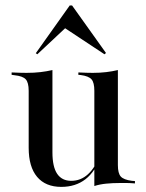

<svg xmlns="http://www.w3.org/2000/svg" viewBox="-20 -685 547 717"><path d="M175.8 -414.5V-207.3H87.1V-346Q87.1 -376.6 76.2 -388.7Q65.3 -400.8 34.7 -404L23.4 -405.6V-414.5Q41.9 -413.7 54.4 -413.3Q66.9 -412.9 79 -412.9Q107.3 -412.9 131 -415.7Q154.8 -418.5 175.8 -423.4ZM175.8 -207.3V-116.1Q175.8 -62.1 193.5 -35.9Q211.3 -9.7 246 -9.7Q281.5 -9.7 308.5 -34.3Q335.5 -58.9 354 -107.3L356.5 -103.2Q336.3 -44.4 299.2 -15.7Q262.1 12.9 208.9 12.9Q150 12.9 118.5 -24.6Q87.1 -62.1 87.1 -133.1V-207.3ZM332.3 0V-207.3H420.2V-68.5Q420.2 -37.9 431 -25.8Q441.9 -13.7 472.6 -9.7L483.9 -8.9V0Q465.3 -1.6 453.2 -1.6Q441.1 -1.6 428.2 -1.6Q400.8 -1.6 376.6 0.8Q352.4 3.2 332.3 9.7ZM420.2 -414.5V-207.3H332.3V-346Q332.3 -376.6 321.8 -388.7Q311.3 -400.8 281.5 -404.8L272.6 -405.6V-414.5Q291.1 -413.7 303.2 -413.3Q315.3 -412.9 326.6 -412.9Q353.2 -412.9 376.6 -415.7Q400 -418.5 420.2 -423.4ZM119.4 -482.3 113.7 -486.3 240.3 -664.5H249.2L375.8 -487.1L370.2 -482.3L208.1 -589.5H233.9Z"/></svg>

Font: Playfair 144pt SemiCondensed Medium
Style: Regular
Weight: 500
Width: 4
Designer: Claus Eggers Sørensen
Foundry: Claus Eggers Sørensen
Version: Version 2.203